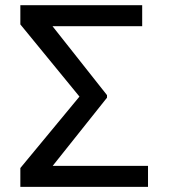

<svg xmlns="http://www.w3.org/2000/svg" viewBox="-20 -732 671 752"><path d="M59.7 -636.4V-711.6H536.9V-629.3H185.7L399.1 -359.4V-349.4L186.4 -82.4H559.7V0H59.7V-73.9L291.2 -353.7Z"/></svg>

Font: Inter P
Style: Regular
Weight: 400
Designer: Rasmus Andersson
Foundry: rsms
Version: Version 3.018;git-588b23468